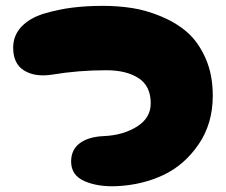

<svg xmlns="http://www.w3.org/2000/svg" viewBox="-20 -656 772 656"><path d="M380 -20Q465 -24 537 -57.5Q609 -91 658 -162Q707 -233 707 -329Q707 -401 682.5 -456.5Q658 -512 620.5 -545Q583 -578 531.5 -599.5Q480 -621 431.5 -628.5Q383 -636 332 -636Q276 -636 227.5 -630Q179 -624 130.5 -609.5Q82 -595 53.5 -565Q25 -535 25 -493Q25 -438 62.5 -415Q100 -392 158 -401Q248 -416 343 -416Q412 -416 453.5 -389Q495 -362 495 -303Q495 -253 448 -223.5Q401 -194 335 -191Q283 -189 253 -167Q223 -145 223 -104Q223 -57 269 -37Q315 -17 380 -20Z"/></svg>

Font: Cherry Bomb
Style: Regular
Weight: 400
Designer: satsuyako
Foundry: satsuyako
Version: Version 4.0